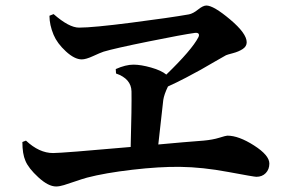

<svg xmlns="http://www.w3.org/2000/svg" viewBox="-20 -710 1040 695"><path d="M159 -653 174 -659Q230 -610 266 -610Q316 -610 456 -628Q596 -646 664 -658Q679 -661 697 -675.5Q715 -690 727 -690Q753 -690 813 -639.5Q873 -589 873 -557Q873 -542 858.5 -532.5Q844 -523 823 -517.5Q802 -512 798 -510Q792 -507 758.5 -487.5Q725 -468 706.5 -457.5Q688 -447 653.5 -429Q619 -411 588 -397Q574 -368 571 -348Q569 -333 563 -276.5Q557 -220 553 -187Q650 -196 717 -201Q750 -204 774 -211.5Q798 -219 803 -219Q844 -219 899.5 -183.5Q955 -148 955 -118Q955 -97 942 -83.5Q929 -70 908 -70Q900 -70 806.5 -87.5Q713 -105 632 -106Q557 -107 458.5 -95.5Q360 -84 295 -67Q277 -62 252.5 -53.5Q228 -45 211.5 -40Q195 -35 183 -35Q155 -35 119 -68Q83 -101 72 -128Q61 -153 61 -196L74 -201Q122 -156 172 -156Q205 -156 453 -178Q457 -324 456 -379Q455 -425 400 -444L399 -460Q435 -476 463 -476Q490 -476 527 -465.5Q564 -455 582 -440Q674 -529 698 -575Q702 -583 699 -587.5Q696 -592 686 -591Q642 -585 518.5 -560Q395 -535 355 -523Q343 -519 317 -507Q291 -495 276 -495Q250 -495 218.5 -524Q187 -553 174 -584Q159 -620 159 -653Z"/></svg>

Font: Swei Spring CJKtc
Style: Bold
Weight: 700
Version: Version 1.021